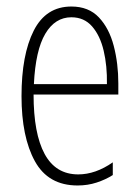

<svg xmlns="http://www.w3.org/2000/svg" viewBox="-20 -559 428 589"><path d="M199 -539Q252 -539 283.5 -505.5Q315 -472 329 -418Q343 -364 343 -303V-269H83Q83 -149 117 -86.5Q151 -24 220 -24Q273 -24 326 -61V-22Q304 -8 276.5 1Q249 10 218 10Q128 10 87 -64.5Q46 -139 46 -264Q46 -391 83.5 -465Q121 -539 199 -539ZM199 -506Q149 -506 119 -455.5Q89 -405 84 -301H308Q309 -357 298 -403.5Q287 -450 262.5 -478Q238 -506 199 -506Z"/></svg>

Font: Noto Sans Lao ExtraCondensed ExtraLight
Style: Regular
Weight: 200
Width: 2
Designer: Monotype Design Team
Foundry: Monotype Imaging Inc.
Version: Version 2.003; ttfautohint (v1.8.4.7-5d5b)